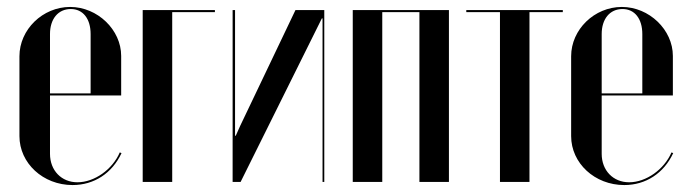

<svg xmlns="http://www.w3.org/2000/svg" viewBox="-20 -524 1987 553"><path d="M36 -362V-132C36 -54 104 9 189 9C251 9 303 -25 330 -83L325 -85C304 -36 252 1 203 1C157 1 124 -33 124 -81V-249H329V-363C329 -438 261 -504 182 -504C103 -504 36 -439 36 -362ZM124 -255V-426C124 -469 147 -498 184 -498C219 -498 241 -470 241 -426V-255Z M391 0H476V-489H599V-495H391Z M831 -495 672 -162 659 -133H657V-495H650V0H673L907 -471H909V0H914V-495Z M996 -495V0H1081V-489H1188V0H1273V-495Z M1601 -495H1323V-489H1420V0H1505V-489H1601Z M1625 -362V-132C1625 -54 1693 9 1778 9C1840 9 1892 -25 1919 -83L1914 -85C1893 -36 1841 1 1792 1C1746 1 1713 -33 1713 -81V-249H1918V-363C1918 -438 1850 -504 1771 -504C1692 -504 1625 -439 1625 -362ZM1713 -255V-426C1713 -469 1736 -498 1773 -498C1808 -498 1830 -470 1830 -426V-255Z"/></svg>

Font: Moniqa SemBd Display
Style: Regular
Weight: 600
Designer: Rajesh Rajput
Foundry: Rajesh Rajput
Version: Version 1.000